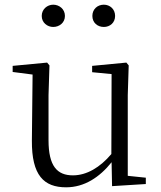

<svg xmlns="http://www.w3.org/2000/svg" viewBox="-20 -785 688 819"><path d="M207 -670C233 -670 257 -688 257 -717C257 -746 233 -765 207 -765C182 -765 158 -746 158 -717C158 -688 182 -670 207 -670ZM423 -670C449 -670 471 -688 471 -717C471 -746 449 -765 423 -765C396 -765 374 -746 374 -717C374 -688 396 -670 423 -670ZM458 9 602 0V-27L525 -35V-379L529 -506L519 -518L373 -504V-477L456 -469L455 -128C407 -71 350 -37 291 -37C224 -37 187 -76 187 -187V-379L191 -506L181 -518L34 -504V-478L119 -467L116 -185C115 -37 167 14 262 14C340 14 405 -29 456 -93Z"/></svg>

Font: Noto Serif CJK HK Light
Style: Regular
Weight: 300
Designer: Ryoko NISHIZUKA 西塚涼子 (kana & ideographs); Frank Grießhammer (Latin, Greek & Cyrillic); Wenlong ZHANG 张文龙 (bopomofo); San
Foundry: Adobe
Version: Version 2.001;hotconv 1.1.0;makeotfexe 2.6.0